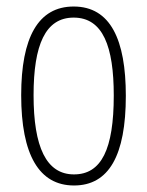

<svg xmlns="http://www.w3.org/2000/svg" viewBox="-20 -559 452 589"><path d="M366 -265C366 -437 319 -539 206 -539C97 -539 45 -444 45 -267C45 -84 100 10 207 10C314 10 366 -82 366 -265ZM83 -267C83 -421 119 -505 206 -505C296 -505 329 -416 329 -266C329 -101 291 -24 207 -24C122 -24 83 -108 83 -267Z"/></svg>

Font: Noto Sans Ethiopic ExtraCondensed ExtraLight
Style: Regular
Weight: 200
Width: 2
Designer: Monotype Design Team
Foundry: Monotype Imaging Inc.
Version: Version 2.102